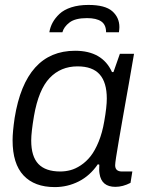

<svg xmlns="http://www.w3.org/2000/svg" viewBox="-20 -743 589 775"><path d="M336.9 -723.1Q404.3 -723.1 433.1 -697.8Q461.9 -672.4 461.9 -633.8Q461.9 -626.5 460 -612.8H408.2Q408.2 -643.1 388.7 -656.5Q369.1 -669.9 331.1 -669.9Q283.7 -669.9 260.7 -652.3Q237.8 -634.8 231.9 -612.8H179.2Q182.6 -633.8 192.6 -652.1Q202.6 -670.4 220.2 -687Q237.8 -703.6 267.8 -713.4Q297.9 -723.1 336.9 -723.1ZM201.2 12.2Q119.1 12.2 75 -34.9Q30.8 -82 30.8 -176.8Q30.8 -210.4 39.1 -267.1Q83 -538.1 283.2 -538.1Q393.1 -538.1 432.1 -452.1H438L463.9 -525.9H521L500 -404.8Q496.1 -382.3 487.5 -334.7Q479 -287.1 472.7 -250.7Q466.3 -214.4 459.5 -174.6Q452.6 -134.8 448.7 -109.1Q444.8 -83.5 444.8 -76.2Q444.8 -50.8 472.2 -50.8H514.2L506.8 -4.9Q475.6 11.2 445.8 11.2Q389.6 11.2 381.8 -42Q379.4 -54.7 380.9 -78.1L375 -80.1Q343.3 -33.7 297.9 -10.7Q252.4 12.2 201.2 12.2ZM223.1 -50.8Q244.1 -50.8 264.4 -56.2Q284.7 -61.5 306.4 -75.9Q328.1 -90.3 345.7 -112.5Q363.3 -134.8 378.2 -171.1Q393.1 -207.5 400.9 -253.9Q411.1 -311.5 411.1 -345.2Q411.1 -410.2 382.3 -442.6Q353.5 -475.1 293 -475.1Q225.1 -475.1 180.4 -428.2Q135.7 -381.3 117.2 -274.9Q106 -209 106 -175.8Q106 -111.3 135 -81.1Q164.1 -50.8 223.1 -50.8Z"/></svg>

Font: Archivo Light
Style: Italic
Weight: 300
Italic angle: -10°
Designer: Hector Gatti
Foundry: Omnibus-Type
Version: Version 2.001